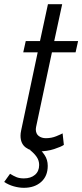

<svg xmlns="http://www.w3.org/2000/svg" viewBox="-50 -717 393 917"><path d="M48 -69Q48 -80 51 -94L130 -467H61L73 -521H141L179 -697H247L209 -521H323L311 -467H198L126 -128Q121 -106 121 -100Q121 -78 135 -67.5Q149 -57 169 -57Q196 -57 219 -66.5Q242 -76 249 -80L255 -25Q242 -16 208.5 -5Q175 6 135 6Q98 6 73 -12.5Q48 -31 48 -69ZM64 180Q41 180 16 173Q-9 166 -30 152L-2 113Q14 123 28.5 129Q43 135 64 135Q97 135 117 118Q137 101 137 71Q137 50 125.5 33Q114 16 94 0L124 -19Q148 1 163 23.5Q178 46 178 75Q178 124 146.5 152Q115 180 64 180Z"/></svg>

Font: Raleway
Style: Italic
Weight: 400
Italic angle: -12°
Designer: Matt McInerney, Pablo Impallari, Rodrigo Fuenzalida
Foundry: Matt McInerney, Pablo Impallari, Rodrigo Fuenzalida
Version: Version 4.026